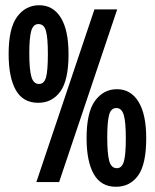

<svg xmlns="http://www.w3.org/2000/svg" viewBox="-20 -696 593 734"><path d="M126 -303Q68 -303 40.5 -351.5Q13 -400 13 -490Q13 -588 45.5 -632Q78 -676 130 -676Q183 -676 212.5 -628.5Q242 -581 242 -489Q242 -389 210.5 -346Q179 -303 126 -303ZM119 0 341 -660H428L206 0ZM129 -375Q149 -375 156 -400.5Q163 -426 163 -489Q163 -553 155.5 -578.5Q148 -604 127 -604Q107 -604 99.5 -578Q92 -552 92 -492Q92 -430 100 -402.5Q108 -375 129 -375ZM423 18Q366 18 338.5 -30.5Q311 -79 311 -168Q311 -267 343.5 -311Q376 -355 427 -355Q480 -355 509.5 -307Q539 -259 539 -168Q539 -68 508 -25Q477 18 423 18ZM427 -53Q446 -53 453.5 -78.5Q461 -104 461 -167Q461 -231 453 -257Q445 -283 425 -283Q404 -283 397 -256.5Q390 -230 390 -171Q390 -109 397.5 -81Q405 -53 427 -53Z"/></svg>

Font: Bricolage Grotesque 96pt Condensed
Style: Regular
Weight: 400
Width: 3
Designer: Mathieu Triay
Foundry: Atelier Triay
Version: Version 1.001; ttfautohint (v1.8.4.7-5d5b);gftools[0.9.33.de